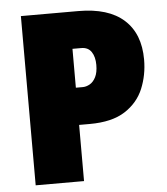

<svg xmlns="http://www.w3.org/2000/svg" viewBox="-52 -760 700 807"><g transform="rotate(-5 298.5 -357.0)"><path d="M308 -714Q435 -714 500.5 -655Q566 -596 566 -487Q566 -422 542.5 -365Q519 -308 464 -272.5Q409 -237 315 -237H270V0H66V-714ZM307 -558H270V-394H299Q314 -394 329 -402.5Q344 -411 354 -430.5Q364 -450 364 -482Q364 -516 350 -537Q336 -558 307 -558Z"/></g></svg>

Font: Noto Sans Display Black
Style: Regular
Weight: 900
Designer: Monotype Design Team
Foundry: Monotype Imaging Inc.
Version: Version 2.003